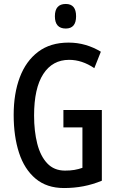

<svg xmlns="http://www.w3.org/2000/svg" viewBox="-20 -939 590 969"><path d="M300 -384H494V-27Q448 -8 401 1Q354 10 303 10Q216 10 159.5 -37.5Q103 -85 76 -168Q49 -251 49 -359Q49 -467 80 -549Q111 -631 172.5 -677.5Q234 -724 326 -724Q371 -724 412 -712Q453 -700 489 -678L456 -595Q394 -637 329 -637Q245 -637 198.5 -565.5Q152 -494 152 -356Q152 -277 168 -214Q184 -151 218.5 -114.5Q253 -78 308 -78Q335 -78 355.5 -81.5Q376 -85 396 -92V-296H300ZM312 -919Q364 -919 364 -857Q364 -795 312 -795Q257 -795 257 -857Q257 -919 312 -919Z"/></svg>

Font: Noto Sans Gurmukhi ExtraCondensed Medium
Style: Regular
Weight: 500
Width: 2
Designer: Jelle Bosma - Monotype Design Team
Foundry: Monotype Imaging Inc.
Version: Version 2.004; ttfautohint (v1.8.4.7-5d5b)